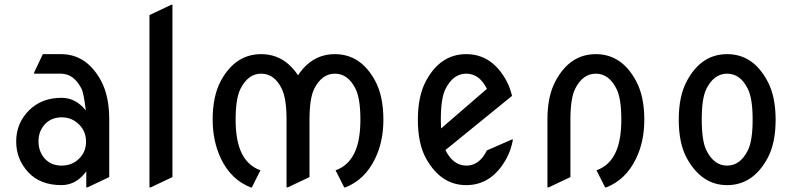

<svg xmlns="http://www.w3.org/2000/svg" viewBox="-20 -777 3390 816"><path d="M346.7 19.5V-48.8Q304.7 9.3 241.7 9.8Q150.4 9.8 99.6 -45.4Q48.8 -100.6 48.8 -175.8Q48.8 -253.9 104 -308.6Q157.2 -361.3 241.7 -361.3Q301.8 -361.3 344.7 -307.6Q335.9 -381.3 326.7 -399.4Q293.9 -463.9 238.8 -463.9H125V-468.8L162.1 -546.9H238.8Q348.1 -546.9 409.2 -434.1Q444.3 -369.6 444.3 -268.6V-24.4L351.6 19.5ZM143.6 -176.8Q143.6 -132.8 170.2 -103Q196.8 -73.2 242.2 -73.2Q287.1 -73.2 317.4 -104Q345.7 -132.8 345.7 -174.8Q345.7 -218.8 315.4 -248.5Q285.2 -278.3 242.7 -278.3Q197.3 -278.3 169.9 -248Q143.6 -218.3 143.6 -176.8Z M615.2 19.5V-712.9L708 -756.8H712.9V-24.4L620.1 19.5Z M1197.8 19.5V-268.6Q1197.8 -357.9 1177.7 -399.4Q1146.5 -463.9 1089.8 -463.9Q1034.7 -463.9 1002 -399.4Q981.4 -357.9 981.4 -268.6Q981.4 -188.5 1002 -137.7Q1027.8 -74.2 1086.9 -53.2L1050.3 19.5H1045.4Q961.4 -13.7 918.9 -103Q883.8 -176.8 883.8 -268.6Q883.8 -369.1 918.9 -434.1Q980.5 -546.9 1089.8 -546.9Q1187 -546.9 1246.6 -457Q1306.2 -546.9 1403.3 -546.9Q1512.7 -546.9 1574.2 -434.1Q1609.4 -369.1 1609.4 -268.6Q1609.4 -174.8 1574.2 -103Q1531.7 -13.7 1447.8 19.5H1442.9L1406.2 -53.2Q1465.3 -74.2 1491.2 -137.7Q1511.7 -188.5 1511.7 -268.6Q1511.7 -357.9 1491.2 -399.4Q1459 -463.9 1403.3 -463.9Q1347.7 -463.9 1315.4 -399.4Q1295.4 -358.9 1295.4 -268.6V-24.4L1202.6 19.5Z M2160.2 -184.1Q2151.4 -137.7 2132.3 -103Q2070.3 9.8 1961.4 9.8Q1854 9.8 1791 -103Q1755.9 -166 1755.9 -268.6Q1755.9 -369.6 1791 -434.1Q1852.1 -546.9 1961.4 -546.9Q2070.3 -546.9 2131.8 -434.6Q2147 -406.7 2156.2 -369.6L1873 -139.2Q1905.8 -73.2 1962.4 -73.2Q2017.6 -73.2 2049.3 -137.7L2155.3 -184.1ZM1854.5 -231 2049.3 -399.4Q2017.6 -463.9 1961.4 -463.9Q1906.2 -463.9 1873.5 -399.4Q1853.5 -359.4 1853.5 -268.6Q1853.5 -248.5 1854.5 -231Z M2306.6 19.5V-268.6Q2306.6 -370.1 2341.8 -434.1Q2402.8 -546.9 2512.2 -546.9Q2621.6 -546.9 2682.6 -434.1Q2718.3 -369.1 2718.3 -268.6Q2718.3 -174.8 2683.1 -103Q2640.6 -13.7 2556.6 19.5H2551.8L2515.1 -53.2Q2574.2 -74.2 2600.1 -137.7Q2620.6 -188.5 2620.6 -268.6Q2620.6 -358.9 2600.1 -399.4Q2567.9 -463.9 2512.2 -463.9Q2456.5 -463.9 2424.3 -399.4Q2404.3 -358.9 2404.3 -268.6V-24.4L2311.5 19.5Z M2982.4 -137.7Q3014.6 -73.2 3070.3 -73.2Q3126 -73.2 3158.2 -137.7Q3178.7 -178.2 3178.7 -268.6Q3178.7 -358.9 3158.2 -399.4Q3126.5 -463.9 3070.3 -463.9Q3014.2 -463.9 2981.9 -398.9Q2962.4 -359.4 2962.4 -268.6Q2962.4 -177.7 2982.4 -137.7ZM2864.7 -268.6Q2864.7 -370.1 2899.9 -434.1Q2960.9 -546.9 3070.3 -546.9Q3179.7 -546.9 3240.7 -434.1Q3276.4 -369.1 3276.4 -268.6Q3276.4 -166.5 3241.2 -103Q3179.2 9.8 3070.3 9.8Q2962.9 9.8 2899.9 -103Q2864.7 -166 2864.7 -268.6Z"/></svg>

Font: Nova Oval
Style: Book
Weight: 400
Version: Version 2.000